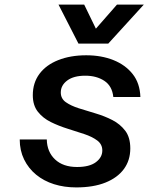

<svg xmlns="http://www.w3.org/2000/svg" viewBox="-20 -805 690 837"><path d="M312 12Q260 12 215.5 -2Q171 -16 137.5 -43.5Q104 -71 85 -110Q66 -149 66 -197H184Q185 -143 220 -110Q255 -77 316 -77Q370 -77 398 -98Q426 -119 426 -149Q426 -176 404 -192.5Q382 -209 347.5 -220.5Q313 -232 274.5 -244Q236 -256 201.5 -273Q167 -290 145 -318Q123 -346 123 -390Q123 -444 152 -483Q181 -522 234 -543Q287 -564 356 -564Q422 -564 474.5 -543Q527 -522 558.5 -482Q590 -442 592 -382H474Q469 -430 435 -452.5Q401 -475 352 -475Q301 -475 273 -454Q245 -433 245 -402Q245 -375 267 -359.5Q289 -344 323.5 -333Q358 -322 397 -310.5Q436 -299 470 -281.5Q504 -264 526 -235Q548 -206 548 -158Q548 -106 520 -68Q492 -30 439.5 -9Q387 12 312 12ZM235 -785H347L398 -680L490 -785H607L452 -615H322Z"/></svg>

Font: Azeret Mono Thin Medium
Style: Italic
Weight: 500
Italic angle: -12°
Version: Version 1.002